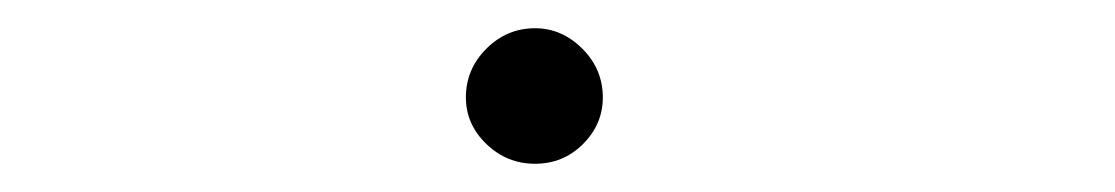

<svg xmlns="http://www.w3.org/2000/svg" viewBox="-20 -399 790 136"><path d="M359 -283Q339 -283 324.5 -297Q310 -311 310 -330Q310 -350 324.5 -364.5Q339 -379 359 -379Q378 -379 392.5 -364.5Q407 -350 407 -330Q407 -311 393 -297Q379 -283 359 -283Z"/></svg>

Font: Inconsolata ExtraExpanded Light
Style: Regular
Weight: 300
Width: 8
Monospace: yes
Designer: Raph Levien, Cyreal, Brenton Simpson
Foundry: Raph Levien, Cyreal, Google
Version: Version 3.001; ttfautohint (v1.8.2.53-6de2)